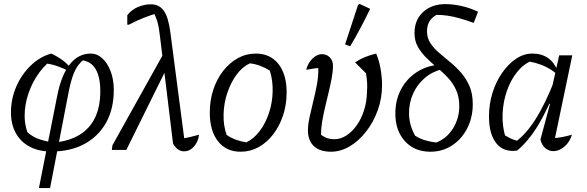

<svg xmlns="http://www.w3.org/2000/svg" viewBox="-20 -767 3002 982"><path d="M179 195 273 -279Q294 -384 337.5 -438.5Q381 -493 444 -493Q477 -493 503.5 -468.5Q530 -444 546 -402Q562 -360 562 -307Q562 -210 522.5 -139.5Q483 -69 411.5 -30.5Q340 8 242 8Q179 8 132.5 -16.5Q86 -41 61 -86Q36 -131 36 -192Q36 -261 63 -323.5Q90 -386 137 -431.5Q184 -477 242 -493L265 -474Q218 -446 182 -397.5Q146 -349 126 -290.5Q106 -232 106 -174Q106 -154 109.5 -132.5Q113 -111 120 -91Q146 -67 181 -55Q216 -43 257 -38Q333 -45 386 -77Q439 -109 466 -165Q493 -221 493 -300Q493 -373 469.5 -413Q446 -453 399 -459L431 -478Q390 -454 368.5 -415.5Q347 -377 332 -301L236 195ZM339 -400Q305 -418 271 -429.5Q237 -441 201 -444L242 -493Q309 -462 343 -417Z M865 -33 798 -583Q793 -628 785 -655.5Q777 -683 761 -712L792 -702Q754 -691 715.5 -676Q677 -661 640 -641H631V-689Q652 -717 685 -731Q718 -745 752 -745Q794 -745 817.5 -712.5Q841 -680 851 -604L926 -30L909 -58Q930 -61 952 -66Q974 -71 998 -78Q995 -53 983.5 -33.5Q972 -14 956 -3.5Q940 7 921 7Q904 7 889.5 -3.5Q875 -14 865 -33ZM552 0 555 -24 826 -510 843 -439 626 0Z M1211 9Q1137 9 1095 -44.5Q1053 -98 1053 -191Q1053 -254 1071 -308.5Q1089 -363 1121.5 -404.5Q1154 -446 1196.5 -469.5Q1239 -493 1288 -493Q1362 -493 1404 -440Q1446 -387 1446 -294Q1446 -231 1427.5 -176Q1409 -121 1377 -79.5Q1345 -38 1302.5 -14.5Q1260 9 1211 9ZM1240 -39Q1278 -57 1308 -96.5Q1338 -136 1355.5 -188.5Q1373 -241 1374.5 -298Q1376 -355 1360 -406Q1336 -421 1310.5 -430.5Q1285 -440 1258 -443Q1219 -425 1189.5 -384.5Q1160 -344 1142.5 -291.5Q1125 -239 1123.5 -182.5Q1122 -126 1139 -77Q1161 -62 1186.5 -52.5Q1212 -43 1240 -39Z M1673 9Q1616 9 1585.5 -19.5Q1555 -48 1555 -100Q1555 -129 1563 -166.5Q1571 -204 1581.5 -246Q1592 -288 1600 -329.5Q1608 -371 1608 -408Q1608 -415 1607 -424Q1606 -433 1605 -441L1640 -421Q1627 -421 1614 -420Q1601 -419 1584.5 -416.5Q1568 -414 1546 -410Q1552 -433 1564.5 -451Q1577 -469 1593.5 -479.5Q1610 -490 1627 -490Q1651 -490 1667 -473.5Q1683 -457 1683 -430Q1683 -402 1676.5 -367.5Q1670 -333 1661 -295.5Q1652 -258 1643 -220Q1634 -182 1628 -147Q1622 -112 1622 -83Q1622 -75 1622.5 -69.5Q1623 -64 1624 -61L1611 -87Q1630 -70 1648.5 -62.5Q1667 -55 1691 -55Q1722 -55 1751.5 -74Q1781 -93 1804.5 -126Q1828 -159 1842 -203Q1856 -247 1857 -297Q1859 -323 1857.5 -345.5Q1856 -368 1852 -392L1796 -448Q1820 -464 1845.5 -474.5Q1871 -485 1904 -493Q1918 -461 1926 -417.5Q1934 -374 1934 -331Q1934 -264 1912 -203Q1890 -142 1852.5 -94Q1815 -46 1768.5 -18.5Q1722 9 1673 9ZM1771 -530 1745 -540 1811 -741 1819 -747 1873 -722Q1852 -677 1826.5 -629Q1801 -581 1771 -530Z M2181 9Q2100 9 2051 -45Q2002 -99 2002 -186Q2002 -254 2030 -308Q2058 -362 2108.5 -396Q2159 -430 2224 -436L2244 -414Q2191 -401 2152.5 -368Q2114 -335 2093 -288.5Q2072 -242 2072 -188Q2072 -129 2103 -73Q2127 -58 2152.5 -50Q2178 -42 2211 -38Q2264 -58 2296.5 -109.5Q2329 -161 2329 -225Q2329 -272 2312.5 -307.5Q2296 -343 2270 -370.5Q2244 -398 2214.5 -422.5Q2185 -447 2159.5 -472.5Q2134 -498 2117 -528Q2100 -558 2100 -598Q2100 -665 2144 -705.5Q2188 -746 2258 -746Q2296 -746 2339.5 -736.5Q2383 -727 2425 -707L2403 -650Q2361 -665 2328.5 -674Q2296 -683 2268 -687Q2240 -691 2212 -691Q2187 -676 2175.5 -656Q2164 -636 2164 -606Q2164 -573 2181 -547Q2198 -521 2224.5 -498Q2251 -475 2281 -450.5Q2311 -426 2337.5 -396Q2364 -366 2381 -327Q2398 -288 2398 -234Q2398 -166 2369.5 -110.5Q2341 -55 2292 -23Q2243 9 2181 9Z M2625 3Q2557 13 2519 -33.5Q2481 -80 2481 -172Q2481 -235 2499 -292.5Q2517 -350 2548.5 -395Q2580 -440 2619.5 -466.5Q2659 -493 2703 -493Q2797 -493 2833 -403L2831 -385Q2769 -442 2668 -455L2701 -457Q2658 -440 2625 -399Q2592 -358 2572.5 -302Q2553 -246 2550.5 -184Q2548 -122 2566 -63L2545 -85Q2568 -71 2589.5 -60Q2611 -49 2637 -45L2614 -40Q2722 -114 2817 -359L2835 -346Q2785 -214 2734.5 -130Q2684 -46 2625 3ZM2811 -25 2796 -59Q2827 -61 2852.5 -65.5Q2878 -70 2905 -78Q2897 -51 2881.5 -32.5Q2866 -14 2847.5 -4Q2829 6 2810 6Q2788 6 2770 -8.5Q2752 -23 2744 -53L2793 -235L2785 -237L2840 -484H2907Z"/></svg>

Font: Piazzolla 24pt
Style: Italic
Weight: 400
Italic angle: -11.3°
Designer: Juan Pablo del Peral
Foundry: Huerta Tipografica
Version: Version 2.005